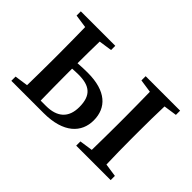

<svg xmlns="http://www.w3.org/2000/svg" viewBox="-90 -777 1028 1028"><g transform="rotate(45 424.0 -263.0)"><path d="M232 -36C231 -93 230 -176 230 -232V-276C245 -277 260 -278 277 -278C362 -278 403 -246 403 -158C403 -77 357 -36 272 -36ZM307 -494V-526H46V-494L122 -483C123 -427 124 -349 124 -294V-232C124 -178 123 -99 122 -43L46 -32V0H290C442 0 508 -71 508 -162C508 -257 444 -320 305 -320C280 -320 255 -319 230 -317C230 -368 231 -434 232 -483ZM798 -494V-526H537V-494L612 -483C613 -427 614 -349 614 -294V-232C614 -178 613 -99 612 -43L537 -32V0H798V-32L723 -43C721 -99 720 -178 720 -232V-294C720 -349 721 -427 723 -483Z"/></g></svg>

Font: Source Han Serif CN SemiBold
Style: Regular
Weight: 600
Designer: Ryoko NISHIZUKA 西塚涼子 (kana & ideographs); Frank Grießhammer (Latin, Greek & Cyrillic); Wenlong ZHANG 张文龙 (bopomofo); San
Foundry: Adobe Systems Incorporated
Version: Version 1.000;PS 1;hotconv 16.6.53;makeotf.lib2.5.65590